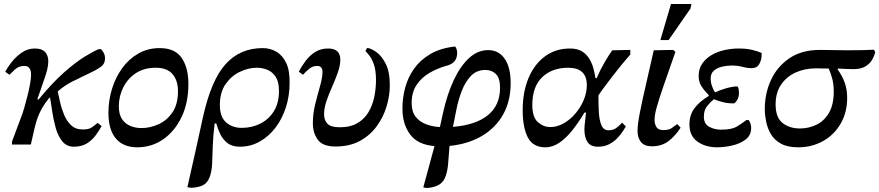

<svg xmlns="http://www.w3.org/2000/svg" viewBox="-20 -721 4387 958"><path d="M134 0H40V-15L86 -138Q93 -155 101 -183Q109 -211 117 -242.5Q125 -274 130 -302Q135 -330 135 -348Q135 -392 102 -392Q74 -392 56 -375.5Q38 -359 27 -348L6 -363Q17 -384 38 -411Q59 -438 88.5 -458.5Q118 -479 154 -479Q189 -479 205 -461.5Q221 -444 221 -415Q221 -395 215 -371.5Q209 -348 196.5 -313Q184 -278 166 -225H173Q242 -309 300 -360Q358 -411 402 -438Q446 -465 473 -476H484Q491 -469 497.5 -457Q504 -445 504 -430Q504 -406 489 -392.5Q474 -379 437 -361Q381 -334 342.5 -315Q304 -296 268 -265Q273 -243 280 -211Q287 -179 300 -148Q313 -117 335 -96Q357 -75 393 -75Q423 -75 437.5 -85Q452 -95 467 -108L487 -92Q474 -68 456 -44Q438 -20 412 -4.5Q386 11 349 11Q313 11 291.5 -15Q270 -41 258.5 -81Q247 -121 241 -162.5Q235 -204 230 -233H226Q204 -206 190.5 -182.5Q177 -159 168 -134.5Q159 -110 151.5 -77.5Q144 -45 134 0Z M665 14Q595 14 558 -30Q521 -74 521 -158Q521 -219 538.5 -276.5Q556 -334 589 -380Q622 -426 669.5 -453.5Q717 -481 777 -481Q853 -481 886.5 -432Q920 -383 920 -302Q920 -208 886 -137Q852 -66 794.5 -26Q737 14 665 14ZM685 -82Q729 -82 771 -101Q813 -120 840.5 -160.5Q868 -201 868 -266Q868 -319 841 -351Q814 -383 757 -383Q699 -383 658 -356Q617 -329 595 -285Q573 -241 573 -191Q573 -150 589 -126.5Q605 -103 630.5 -92.5Q656 -82 685 -82Z M933 216 915 213Q938 114 957.5 24Q977 -66 993 -138Q1034 -322 1106 -401.5Q1178 -481 1291 -481Q1327 -481 1358 -463.5Q1389 -446 1407.5 -408Q1426 -370 1425 -308Q1425 -243 1406.5 -185.5Q1388 -128 1354.5 -84Q1321 -40 1275.5 -14.5Q1230 11 1177 11Q1138 11 1114.5 -7.5Q1091 -26 1078.5 -53Q1066 -80 1059 -105H1051Q1043 -40 1041.5 9Q1040 58 1038.5 95.5Q1037 133 1026 163Q1014 194 990 204.5Q966 215 933 216ZM1186 -83Q1237 -83 1279.5 -104.5Q1322 -126 1347 -167Q1372 -208 1372 -267Q1372 -312 1356 -337Q1340 -362 1314.5 -372.5Q1289 -383 1262 -383Q1220 -383 1177.5 -363Q1135 -343 1106 -302Q1077 -261 1077 -196Q1077 -138 1108 -110.5Q1139 -83 1186 -83Z M1654 10Q1590 10 1565.5 -24Q1541 -58 1541 -106Q1541 -154 1553 -202Q1565 -250 1577 -292Q1589 -334 1589 -362Q1589 -392 1563 -392Q1540 -392 1523 -378Q1506 -364 1492 -348L1471 -363Q1485 -391 1505.5 -418Q1526 -445 1553.5 -462Q1581 -479 1617 -479Q1678 -479 1678 -424Q1678 -394 1665.5 -359Q1653 -324 1637 -288Q1621 -252 1609 -217Q1597 -182 1597 -151Q1597 -121 1614 -103.5Q1631 -86 1675 -86Q1729 -86 1764 -107Q1799 -128 1819 -162Q1839 -196 1847.5 -237.5Q1856 -279 1856 -321Q1856 -369 1846 -398Q1836 -427 1823.5 -443Q1811 -459 1803 -467L1812 -482Q1831 -480 1857.5 -461.5Q1884 -443 1904.5 -403Q1925 -363 1925 -295Q1925 -244 1909 -190.5Q1893 -137 1860 -91.5Q1827 -46 1776 -18Q1725 10 1654 10Z M2107 217 2092 214 2148 8Q2064 1 2026 -50.5Q1988 -102 1988 -180Q1988 -232 2001.5 -283Q2015 -334 2045.5 -377.5Q2076 -421 2126.5 -451Q2177 -481 2251 -489Q2261 -476 2261 -457Q2261 -409 2215 -395Q2166 -382 2125 -358.5Q2084 -335 2059 -298Q2034 -261 2034 -207Q2034 -164 2054 -138.5Q2074 -113 2106 -101Q2138 -89 2175 -87L2191 -160Q2211 -250 2243.5 -320Q2276 -390 2319.5 -430.5Q2363 -471 2416 -471Q2468 -471 2498 -428Q2528 -385 2528 -307Q2528 -216 2490 -149Q2452 -82 2383.5 -42Q2315 -2 2223 7Q2219 54 2216 95Q2213 136 2200 167Q2188 193 2163.5 204.5Q2139 216 2107 217ZM2240 -88Q2353 -97 2414 -146Q2475 -195 2475 -283Q2475 -331 2454.5 -351.5Q2434 -372 2402 -372Q2358 -372 2329.5 -342Q2301 -312 2283.5 -266Q2266 -220 2257 -173Z M2701 14Q2639 14 2613.5 -35.5Q2588 -85 2588 -171Q2588 -263 2617.5 -332.5Q2647 -402 2700 -440.5Q2753 -479 2824 -479Q2862 -479 2885 -464Q2908 -449 2921.5 -426Q2935 -403 2941.5 -377.5Q2948 -352 2951 -331H2957Q2975 -373 2997.5 -411.5Q3020 -450 3035 -470L3125 -472V-449Q3107 -429 3084 -401Q3061 -373 3038 -343Q3015 -313 2995.5 -287Q2976 -261 2966 -245V-244Q2966 -241 2966 -233Q2966 -199 2968 -161Q2970 -123 2980.5 -97Q2991 -71 3016 -71Q3039 -71 3054.5 -82Q3070 -93 3084 -109L3103 -90Q3097 -81 3086.5 -64.5Q3076 -48 3059 -30.5Q3042 -13 3018.5 -1Q2995 11 2964 11Q2926 11 2911 -13Q2896 -37 2896 -74Q2896 -92 2899 -113Q2902 -134 2904 -159H2896Q2868 -112 2837 -72.5Q2806 -33 2772 -9.5Q2738 14 2701 14ZM2726 -87Q2760 -87 2792.5 -105.5Q2825 -124 2851 -154.5Q2877 -185 2892.5 -222Q2908 -259 2908 -296Q2908 -383 2815 -383Q2735 -383 2685.5 -336Q2636 -289 2636 -197Q2636 -136 2664 -111.5Q2692 -87 2726 -87Z M3233 9Q3195 9 3178 -12.5Q3161 -34 3161 -68Q3161 -101 3173.5 -163.5Q3186 -226 3204.5 -305.5Q3223 -385 3242 -470L3339 -472L3350 -462Q3313 -357 3290.5 -291.5Q3268 -226 3257 -187Q3246 -148 3246 -122Q3246 -103 3255 -87.5Q3264 -72 3290 -72Q3317 -72 3331.5 -82Q3346 -92 3359 -102L3376 -84Q3349 -42 3315 -16.5Q3281 9 3233 9ZM3316 -521H3275L3328 -701H3430L3425 -678Z M3558 14Q3500 14 3460 -14.5Q3420 -43 3420 -100Q3420 -148 3445.5 -181.5Q3471 -215 3516 -242V-247Q3493 -270 3479.5 -291.5Q3466 -313 3466 -342Q3466 -378 3484 -404Q3502 -430 3531.5 -447Q3561 -464 3596.5 -471.5Q3632 -479 3665 -479Q3705 -479 3733.5 -472Q3762 -465 3780 -457V-440Q3778 -417 3767 -399Q3756 -381 3731 -381Q3708 -381 3684.5 -387.5Q3661 -394 3631 -394Q3608 -394 3583.5 -388.5Q3559 -383 3542.5 -369Q3526 -355 3526 -330Q3526 -310 3532.5 -291.5Q3539 -273 3548 -260Q3571 -271 3599.5 -279.5Q3628 -288 3656 -290Q3667 -290 3667 -256Q3667 -235 3657 -220Q3647 -205 3640 -205Q3613 -205 3590 -210.5Q3567 -216 3542 -226Q3525 -212 3508.5 -192Q3492 -172 3492 -139Q3492 -103 3518.5 -88.5Q3545 -74 3578 -74Q3630 -74 3655.5 -89Q3681 -104 3704 -122H3716Q3728 -103 3728 -83Q3728 -46 3700.5 -25Q3673 -4 3633.5 5Q3594 14 3558 14Z M3963 14Q3909 14 3876 -4.5Q3843 -23 3826 -52.5Q3809 -82 3802.5 -115Q3796 -148 3796 -177Q3796 -255 3827 -322Q3858 -389 3919 -430.5Q3980 -472 4072 -472Q4100 -472 4139.5 -471Q4179 -470 4211 -470Q4261 -470 4289.5 -471Q4318 -472 4341 -473L4347 -460Q4343 -443 4332 -423.5Q4321 -404 4298.5 -390Q4276 -376 4238 -376Q4222 -376 4202 -377Q4182 -378 4160 -379V-374Q4184 -340 4195.5 -306.5Q4207 -273 4207 -233Q4207 -160 4174.5 -104Q4142 -48 4086.5 -17Q4031 14 3963 14ZM4115 -379Q4096 -379 4079 -379.5Q4062 -380 4051 -380Q3996 -380 3950.5 -359.5Q3905 -339 3877.5 -299Q3850 -259 3850 -200Q3850 -134 3885 -107Q3920 -80 3971 -80Q4015 -80 4053.5 -98.5Q4092 -117 4116 -157.5Q4140 -198 4140 -264Q4140 -301 4132.5 -328.5Q4125 -356 4115 -379Z"/></svg>

Font: STIX Two Text Medium
Style: Italic
Weight: 500
Italic angle: -12°
Designer: Ross Mills, John Hudson & Paul Hanslow, Tiro Typeworks Ltd; with prior portions MicroPress Inc. and Coen Hoffman, Elsevi
Foundry: Tiro Typeworks Ltd
Version: Version 2.13 b171